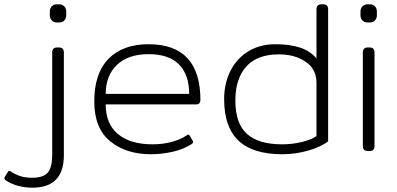

<svg xmlns="http://www.w3.org/2000/svg" viewBox="-124 -700 1842 890"><path d="M107 -629V-647Q107 -661 116 -670.5Q125 -680 138 -680H152Q165 -680 174 -670.5Q183 -661 183 -647V-629Q183 -615 174.5 -605.5Q166 -596 152 -596H138Q125 -596 116 -605.5Q107 -615 107 -629ZM-97 136Q-102 132 -103.5 128.5Q-105 125 -102 120L-88 98Q-85 92 -81 92Q-78 92 -74 95Q-51 110 -28 117Q-5 124 24 124Q78 124 98 99.5Q118 75 118 17V-457Q118 -480 141 -480H149Q172 -480 172 -457V20Q172 170 26 170Q-7 170 -39.5 161.5Q-72 153 -97 136Z M313 -230Q313 -360 379 -427.5Q445 -495 565 -495Q805 -495 805 -236Q805 -227 800 -221.5Q795 -216 785 -216H366Q366 -125 423.5 -78Q481 -31 583 -31Q630 -31 671.5 -42Q713 -53 742 -73Q746 -76 749 -76Q753 -76 756 -70L769 -48Q771 -45 771 -41Q771 -37 764 -32Q727 -8 676.5 3.5Q626 15 575 15Q461 15 387 -45Q313 -105 313 -230ZM753 -265Q753 -353 706 -401Q659 -449 565 -449Q470 -449 418 -399Q366 -349 366 -265Z M915 -240Q915 -315 945 -373Q975 -431 1028.5 -463Q1082 -495 1152 -495Q1221 -495 1268 -479Q1315 -463 1343 -429V-657Q1343 -680 1366 -680H1374Q1397 -680 1397 -657V-45Q1364 -19 1305 -2Q1246 15 1185 15Q1048 15 981.5 -48Q915 -111 915 -240ZM1343 -69V-316Q1343 -380 1292.5 -414Q1242 -448 1169 -448Q1068 -448 1017.5 -391.5Q967 -335 967 -234Q967 -127 1021 -79Q1075 -31 1185 -31Q1230 -31 1274 -41.5Q1318 -52 1343 -69Z M1547 -629V-647Q1547 -661 1556 -670.5Q1565 -680 1578 -680H1592Q1605 -680 1614 -670.5Q1623 -661 1623 -647V-629Q1623 -615 1614.5 -605.5Q1606 -596 1592 -596H1578Q1565 -596 1556 -605.5Q1547 -615 1547 -629ZM1558 -23V-457Q1558 -480 1581 -480H1589Q1612 -480 1612 -457V-23Q1612 0 1589 0H1581Q1558 0 1558 -23Z"/></svg>

Font: Mitr ExtraLight
Style: Regular
Weight: 275
Designer: Thanarat Vachiruckul
Foundry: Cadson Demak Co.,Ltd.
Version: Version 1.001